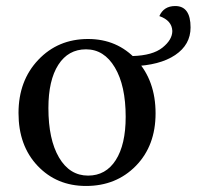

<svg xmlns="http://www.w3.org/2000/svg" viewBox="-20 -613 666 643"><path d="M274.9 -24.9Q334.5 -24.9 367.7 -76.9Q400.9 -128.9 400.9 -221.7Q400.9 -326.2 364.7 -387Q328.6 -447.8 268.1 -447.8Q208.5 -447.8 175.3 -396Q142.1 -344.2 142.1 -251Q142.1 -146 177.7 -85.4Q213.4 -24.9 274.9 -24.9ZM268.1 9.8Q169.9 9.8 106 -57.6Q42 -125 42 -234.4Q42 -342.8 108.2 -412.6Q174.3 -482.4 274.9 -482.4Q373 -482.4 437 -412.6Q501 -342.8 501 -233.4Q501 -125 435.1 -57.6Q369.1 9.8 268.1 9.8ZM423.3 -391.1 423.8 -425.3Q491.2 -427.2 524.2 -453.6Q557.1 -480 557.1 -509.3Q555.7 -544.4 513.7 -559.1Q528.3 -592.8 566.9 -592.8Q618.2 -592.8 618.2 -521Q618.2 -463.4 566.7 -428.7Q515.1 -394 423.3 -391.1Z"/></svg>

Font: Kelvinch
Style: Regular
Weight: 400
Designer: Paul James MIller
Foundry: High-Logic / Made with FontCreator
Version: Version 3.30 September 23, 2016